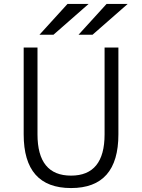

<svg xmlns="http://www.w3.org/2000/svg" viewBox="-20 -941 720 973"><path d="M251 -765H180L322 -921H429ZM449 -765H378L520 -921H627ZM100 -260V-700H170V-260Q170 -51 340 -51Q510 -51 510 -260V-700H580V-260Q580 12 340 12Q100 12 100 -260Z"/></svg>

Font: Overpass Light
Style: Regular
Weight: 300
Designer: Delve Withrington, Thomas Jockin
Foundry: Delve Fonts
Version: Version 3.000;DELV;Overpass